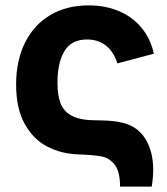

<svg xmlns="http://www.w3.org/2000/svg" viewBox="-20 -575 623 715"><path d="M427 120Q427 65 408 39.5Q389 14 359.8 8Q330.5 2 273 0Q208 -2 155.5 -29.5Q103 -57 71.5 -114.5Q40 -172 40 -260Q40 -349 73 -415.8Q106 -482.5 167.2 -518.8Q228.5 -555 310 -555Q373 -555 423.8 -533.2Q474.5 -511.5 507.8 -470.8Q541 -430 553 -375L417 -339Q404 -381.5 375 -404.8Q346 -428 304 -428Q246.5 -428 220.2 -385Q194 -342 194 -267Q194 -219.5 206 -189.2Q218 -159 249.2 -143Q280.5 -127 337.5 -127Q416 -127 456 -112Q501.5 -94.5 526 -50Q550.5 -5.5 550.5 58Q550.5 86 545 120Z"/></svg>

Font: Hauora ExtraBold
Style: Regular
Weight: 800
Designer: Wayne Shih
Foundry: WCYS
Version: Version 1.001